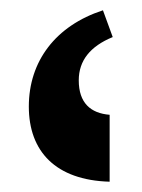

<svg xmlns="http://www.w3.org/2000/svg" viewBox="-20 -780 276 373"><path d="M193 -427V-557C156 -560 133 -580 133 -624C133 -662 155 -690 199 -708L180 -760C88 -730 36 -661 36 -573C36 -486 88 -430 193 -427Z"/></svg>

Font: Noto Serif Armenian Condensed Extra
Style: Regular
Weight: 800
Width: 3
Designer: Monotype Design Team
Foundry: Monotype Imaging Inc.
Version: Version 1.901